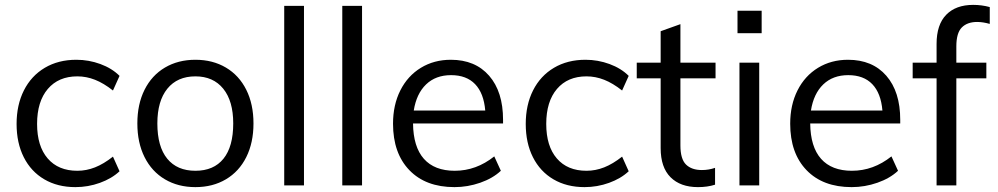

<svg xmlns="http://www.w3.org/2000/svg" viewBox="-20 -760 4091 787"><path d="M48 -252Q48 -330 78 -389.5Q108 -449 163.5 -482Q219 -515 293 -515Q344 -515 391.5 -497.5Q439 -480 470 -449L443 -389Q405 -419 369.5 -433Q334 -447 297 -447Q220 -447 176 -395.5Q132 -344 132 -252Q132 -161 175.5 -110.5Q219 -60 297 -60Q334 -60 369.5 -74Q405 -88 443 -118L470 -58Q438 -28 389.5 -10.5Q341 7 289 7Q216 7 161.5 -25Q107 -57 77.5 -115.5Q48 -174 48 -252Z M543 -254Q543 -333 572.5 -392Q602 -451 656 -483Q710 -515 781 -515Q852 -515 906 -483Q960 -451 989.5 -392Q1019 -333 1019 -254Q1019 -175 989.5 -116Q960 -57 906 -25Q852 7 781 7Q710 7 656 -25Q602 -57 572.5 -116Q543 -175 543 -254ZM936 -254Q936 -346 895 -396.5Q854 -447 781 -447Q707 -447 666 -396.5Q625 -346 625 -254Q625 -159 665.5 -109.5Q706 -60 781 -60Q856 -60 896 -109.5Q936 -159 936 -254Z M1145 0V-736H1226V0Z M1383 0V-736H1464V0Z M2042 -254H1673Q1674 -158 1717.5 -109Q1761 -60 1844 -60Q1932 -60 2006 -119L2033 -60Q2000 -29 1948.5 -11Q1897 7 1843 7Q1725 7 1658 -62.5Q1591 -132 1591 -253Q1591 -330 1621 -389.5Q1651 -449 1705 -482Q1759 -515 1828 -515Q1928 -515 1985 -449.5Q2042 -384 2042 -269ZM1676 -307H1969Q1963 -378 1927.5 -415Q1892 -452 1829 -452Q1766 -452 1726.5 -414Q1687 -376 1676 -307Z M2135 -252Q2135 -330 2165 -389.5Q2195 -449 2250.5 -482Q2306 -515 2380 -515Q2431 -515 2478.5 -497.5Q2526 -480 2557 -449L2530 -389Q2492 -419 2456.5 -433Q2421 -447 2384 -447Q2307 -447 2263 -395.5Q2219 -344 2219 -252Q2219 -161 2262.5 -110.5Q2306 -60 2384 -60Q2421 -60 2456.5 -74Q2492 -88 2530 -118L2557 -58Q2525 -28 2476.5 -10.5Q2428 7 2376 7Q2303 7 2248.5 -25Q2194 -57 2164.5 -115.5Q2135 -174 2135 -252Z M2769 -439V-164Q2769 -108 2792 -85.5Q2815 -63 2857 -63Q2885 -63 2911 -72V-3Q2880 7 2841 7Q2769 7 2728.5 -33.5Q2688 -74 2688 -153V-439H2590V-503H2688V-632L2769 -661V-503H2913V-439Z M3011 0V-503H3092V0ZM3003 -716H3102V-624H3003Z M3670 -254H3301Q3302 -158 3345.5 -109Q3389 -60 3472 -60Q3560 -60 3634 -119L3661 -60Q3628 -29 3576.5 -11Q3525 7 3471 7Q3353 7 3286 -62.5Q3219 -132 3219 -253Q3219 -330 3249 -389.5Q3279 -449 3333 -482Q3387 -515 3456 -515Q3556 -515 3613 -449.5Q3670 -384 3670 -269ZM3304 -307H3597Q3591 -378 3555.5 -415Q3520 -452 3457 -452Q3394 -452 3354.5 -414Q3315 -376 3304 -307Z M3900 -570V-503H4023V-439H3900V0H3819V-439H3721V-503H3819V-580Q3819 -659 3858.5 -699.5Q3898 -740 3969 -740Q4004 -740 4037 -731V-662Q4009 -670 3985 -670Q3945 -670 3922.5 -647.5Q3900 -625 3900 -570Z"/></svg>

Font: Muli-Regular
Style: Regular
Weight: 400
Version: Version 2.000